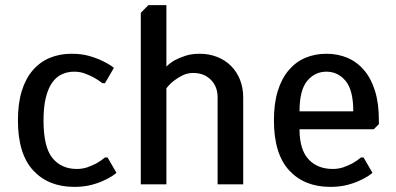

<svg xmlns="http://www.w3.org/2000/svg" viewBox="-20 -720 1545 750"><path d="M270 -440Q244 -440 222 -430Q200 -420 184 -397.5Q168 -375 159 -338.5Q150 -302 150 -250Q150 -145 185 -102.5Q220 -60 280 -60Q303 -60 322.5 -67Q342 -74 357 -82Q375 -92 390 -105H400L435 -45Q416 -29 390 -17Q368 -6 338 2Q308 10 270 10Q169 10 109.5 -54.5Q50 -119 50 -250Q50 -316 65 -364.5Q80 -413 108 -445.5Q136 -478 174.5 -494Q213 -510 260 -510Q298 -510 328 -501.5Q358 -493 380 -482Q406 -470 425 -455L390 -395H380Q365 -407 347 -417Q332 -425 312.5 -432.5Q293 -440 270 -440Z M630 -700V-460Q644 -474 663 -485Q680 -494 704 -502Q728 -510 760 -510Q797 -510 828.5 -497.5Q860 -485 882.5 -462.5Q905 -440 917.5 -408.5Q930 -377 930 -340V0H830V-340Q830 -382 803.5 -408.5Q777 -435 735 -435Q712 -435 693 -425.5Q674 -416 660 -405Q643 -392 630 -375V0H530V-670L560 -700Z M1255 -510Q1300 -510 1337.5 -494Q1375 -478 1402.5 -445.5Q1430 -413 1445 -364.5Q1460 -316 1460 -250V-235L1440 -215H1150Q1150 -136 1185 -98Q1220 -60 1280 -60Q1303 -60 1322.5 -67Q1342 -74 1357 -82Q1375 -92 1390 -105H1400L1435 -45Q1416 -29 1390 -17Q1368 -6 1338 2Q1308 10 1270 10Q1169 10 1109.5 -54.5Q1050 -119 1050 -250Q1050 -316 1065 -364.5Q1080 -413 1107.5 -445.5Q1135 -478 1172.5 -494Q1210 -510 1255 -510ZM1255 -440Q1210 -440 1180 -404Q1150 -368 1150 -285H1360Q1360 -368 1330 -404Q1300 -440 1255 -440Z"/></svg>

Font: Scada
Style: Regular
Weight: 400
Designer: Jovanny Lemonad
Foundry: Jovanny Lemonad
Version: Version 3.005; ttfautohint (v0.91) -l 8 -r 50 -G 200 -x 0 -w